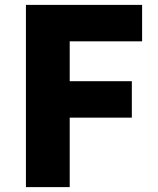

<svg xmlns="http://www.w3.org/2000/svg" viewBox="-20 -765 644 785"><path d="M86 0H265V-284H519V-433H265V-596H561V-745H86Z"/></svg>

Font: Noto Sans KR Black
Style: Regular
Weight: 900
Designer: Ryoko NISHIZUKA 西塚涼子 (kana, bopomofo & ideographs); Paul D. Hunt (Latin, Greek & Cyrillic); Sandoll Communications 산돌커뮤니
Foundry: Adobe
Version: Version 2.004;hotconv 1.0.118;makeotfexe 2.5.65603